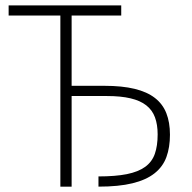

<svg xmlns="http://www.w3.org/2000/svg" viewBox="-20 -696 716 716"><path d="M432.1 -638.2H247.1V-376H369.1Q435.5 -376 481.9 -364.7Q528.3 -353.5 557.6 -330.8Q586.9 -308.1 600.3 -273.9Q613.8 -239.7 613.8 -193.8Q613.8 -146.5 600.6 -110.4Q587.4 -74.2 556.2 -49.6Q524.9 -24.9 473.9 -12.5Q422.9 0 347.2 0V-38.1Q410.6 -38.1 453.1 -46.6Q495.6 -55.2 521.2 -73.7Q546.9 -92.3 557.4 -122.3Q567.9 -152.3 567.9 -194.8Q567.9 -231.4 557.9 -258.5Q547.9 -285.6 525.4 -303.2Q502.9 -320.8 466.8 -329.3Q430.7 -337.9 378.9 -337.9H247.1V0H205.1V-638.2H12.2V-675.8H432.1Z"/></svg>

Font: Clear Sans Thin
Style: Regular
Weight: 250
Foundry: Intel Corporation
Version: Version 1.00